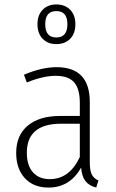

<svg xmlns="http://www.w3.org/2000/svg" viewBox="-20 -835 522 866"><path d="M424 -21 414 11Q382 3 365.5 -18Q349 -39 346 -79Q295 11 199 11Q131 11 92 -31.5Q53 -74 53 -145Q53 -225 105.5 -268.5Q158 -312 251 -312H340V-372Q340 -434 314.5 -463.5Q289 -493 231 -493Q174 -493 101 -463L88 -498Q169 -532 235 -532Q385 -532 385 -375V-103Q385 -66 394 -48Q403 -30 424 -21ZM340 -127V-277H256Q101 -277 101 -146Q101 -89 128.5 -58Q156 -27 204 -27Q294 -27 340 -127ZM320 -726Q320 -684 296.5 -660Q273 -636 234 -636Q196 -636 172.5 -660Q149 -684 149 -726Q149 -767 172.5 -791Q196 -815 234 -815Q273 -815 296.5 -791Q320 -767 320 -726ZM184 -726Q184 -666 234 -666Q284 -666 284 -726Q284 -785 234 -785Q184 -785 184 -726Z"/></svg>

Font: Fira Sans Condensed ExtraLight
Style: Regular
Weight: 275
Width: 3
Designer: Carrois Corporate & Edenspiekermann AG
Foundry: Carrois Corporate GbR & Edenspiekermann AG
Version: Version 4.203